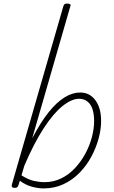

<svg xmlns="http://www.w3.org/2000/svg" viewBox="-20 -1036 638 1073"><path d="M63 14Q49 14 46.5 7.5Q44 1 47 -7L334 -1001Q337 -1010 341.5 -1013Q346 -1016 356 -1016Q366 -1016 371.5 -1012.5Q377 -1009 373 -1001L160 -263Q207 -353 252 -409Q297 -465 341 -492Q385 -519 428 -519Q481 -519 513 -476Q545 -433 545 -360Q545 -313 531 -261.5Q517 -210 490.5 -160.5Q464 -111 424.5 -70.5Q385 -30 334.5 -6.5Q284 17 224 17Q192 17 156.5 7Q121 -3 91 -26L83 -1Q81 6 76.5 10Q72 14 63 14ZM100 -56Q138 -32 169.5 -25Q201 -18 229 -18Q279 -18 322 -39Q365 -60 399 -96.5Q433 -133 457 -177.5Q481 -222 493.5 -269.5Q506 -317 506 -359Q506 -396 497.5 -424Q489 -452 469.5 -468Q450 -484 422 -484Q380 -484 329 -443Q278 -402 224 -319Q170 -236 116 -110Z"/></svg>

Font: Playwrite AU QLD Thin
Style: Regular
Weight: 250
Designer: Veronika Burian, José Scaglione
Foundry: TypeTogether
Version: Version 1.002